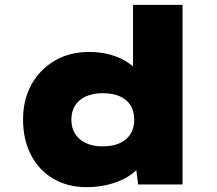

<svg xmlns="http://www.w3.org/2000/svg" viewBox="-20 -760 894 791"><path d="M337 11Q258 11 199 -24Q140 -59 107.5 -122Q75 -185 75 -267Q75 -349 109.5 -411.5Q144 -474 205.5 -510Q267 -546 347 -546Q392 -546 430 -536Q468 -526 498 -508Q528 -490 547.5 -467Q567 -444 573 -418L528 -404V-740H732V0H549L533 -129L574 -116Q569 -90 549 -67Q529 -44 497 -26.5Q465 -9 424 1Q383 11 337 11ZM403 -157Q445 -157 474 -170.5Q503 -184 518 -208.5Q533 -233 533 -267Q533 -301 518 -325.5Q503 -350 474 -363Q445 -376 403 -376Q363 -376 334 -363Q305 -350 289.5 -325.5Q274 -301 274 -267Q274 -233 289.5 -208.5Q305 -184 334 -170.5Q363 -157 403 -157Z"/></svg>

Font: Lexend Giga Black
Style: Regular
Weight: 900
Designer: Bonnie Shaver-Troup, Thomas Jockin
Foundry: Lexend
Version: Version 1.007